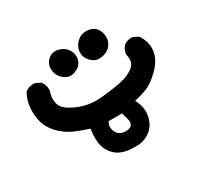

<svg xmlns="http://www.w3.org/2000/svg" viewBox="-112 -331 772 750"><g transform="rotate(-30 273.5 43.5)"><path d="M402.8 188Q402.8 196.8 401.4 205.6Q394 246.6 364.3 268.1Q337.9 287.1 304.2 287.1Q300.8 287.1 297.9 287.1Q294.9 287.1 292.5 287.1Q258.8 287.1 234.4 276.4Q206.1 263.7 189.5 232.4Q178.7 212.4 178.7 178.2Q178.7 160.2 181.6 138.2Q147.5 127.9 115.7 113.8Q80.1 97.2 55.4 69.6Q30.8 42 23.9 13.7Q18.1 -7.8 18.1 -32.7Q18.1 -40 18.6 -47.4Q20.5 -81.5 38.1 -111.8L39.1 -112.8Q54.7 -124.5 75.2 -124.5Q78.1 -124.5 83 -124L106 -112.8L106.9 -111.3Q118.7 -95.7 118.7 -75.2Q118.7 -68.8 117.7 -66.4Q111.8 -50.8 111.8 -35.2Q111.8 -26.9 113.3 -19Q117.2 3.9 141.1 20Q166.5 36.6 202.1 47.4Q228.5 54.7 257.8 54.7Q284.2 54.7 336.4 46.9Q351.1 44.9 365.2 42Q406.7 34.7 433.1 14.2Q450.2 1 450.2 -22Q450.2 -31.2 447.3 -43.5Q449.7 -63 461.4 -76.7Q475.6 -89.4 496.1 -89.4Q499 -89.4 503.9 -88.9L526.9 -77.1L527.8 -75.7Q546.9 -46.4 546.9 -16.1Q546.9 29.8 506.3 69.8Q473.1 103.5 441.4 115.7Q415.5 125.5 387.2 131.3Q402.8 160.2 402.8 188ZM250.5 171.4Q250.5 175.3 251.7 181.4Q252.9 187.5 256.3 193.8Q267.6 216.3 297.4 216.3Q311 216.3 320.3 210.4Q328.6 203.1 328.6 192.4Q328.6 188.5 327.6 183.6Q322.3 165.5 318.4 148.4H257.8Q250.5 159.7 250.5 171.4ZM164.1 -141.1Q164.1 -163.6 180.2 -179.2Q193.4 -192.9 212.4 -192.9Q217.8 -192.9 223.6 -191.9Q248.5 -187 262 -170.2Q275.4 -153.3 275.4 -132.8Q275.4 -107.4 255.9 -92.3Q237.8 -79.1 215.8 -79.1H215.3Q196.3 -81.5 180.7 -98.1Q164.1 -116.2 164.1 -141.1ZM294.9 -137.7Q294.9 -163.1 314.9 -183.1Q332 -200.2 356.4 -200.2Q382.3 -200.2 397.5 -185.5Q401.4 -181.6 404.3 -176.8Q414.1 -160.6 414.1 -142.1Q414.1 -112.8 392.1 -95.2Q374 -81.1 344.7 -81.1H344.2Q325.2 -83.5 310.1 -99.9Q294.9 -116.2 294.9 -137.7Z"/></g></svg>

Font: Bakudai
Style: Bold
Weight: 700
Version: Version 1.48